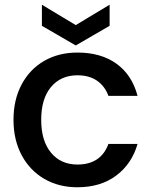

<svg xmlns="http://www.w3.org/2000/svg" viewBox="-20 -782 640 811"><path d="M307 -560Q407 -560 472.5 -512.5Q538 -465 561 -377H438Q423 -418 390 -441Q357 -464 307 -464Q237 -464 195.5 -414.5Q154 -365 154 -276Q154 -187 195.5 -137Q237 -87 307 -87Q406 -87 438 -174H561Q537 -90 471 -40.5Q405 9 307 9Q228 9 167 -26.5Q106 -62 71.5 -126.5Q37 -191 37 -276Q37 -361 71.5 -425.5Q106 -490 167 -525Q228 -560 307 -560ZM443 -673 300 -590 157 -673V-762L300 -676L443 -762Z"/></svg>

Font: Poppins-Tabular Medium
Style: Regular
Weight: 500
Designer: Ninad Kale (Devanagari), Jonny Pinhorn (Latin)
Foundry: Indian Type Foundry
Version: Version 4.004